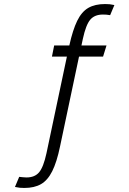

<svg xmlns="http://www.w3.org/2000/svg" viewBox="-20 -725 640 950"><path d="M237 -445 248 -500H323Q340 -577 362 -622Q384 -667 417 -686Q450 -705 500 -705Q513 -705 523 -704Q533 -703 546 -700L525 -650Q514 -652 506 -652.5Q498 -653 489 -653Q448 -653 426.5 -627.5Q405 -602 390 -533L383 -500H507L490 -445H371L277 0Q261 77 238.5 122Q216 167 183 186Q150 205 100 205Q87 205 77.5 204Q68 203 54 200L75 150Q86 151 94 152Q102 153 111 153Q152 153 173.5 127.5Q195 102 210 33L311 -445Z"/></svg>

Font: Epunda Sans Light
Style: Regular
Weight: 300
Designer: Simon Atzbach
Foundry: typofactur
Version: Version 2.204; ttfautohint (v1.8.4.7-5d5b)